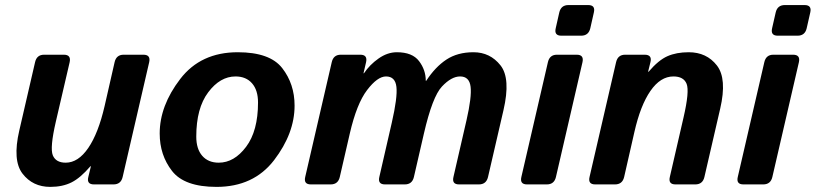

<svg xmlns="http://www.w3.org/2000/svg" viewBox="-20 -729 3224 759"><path d="M56.2 -212.9 118.7 -483.4Q125.5 -512.7 154.3 -512.7H232.4Q261.7 -512.7 255.4 -483.4L200.7 -248Q176.8 -144.5 188.7 -115.2Q200.7 -85.9 239.7 -85.9Q289.1 -85.9 328.9 -144Q368.7 -202.1 393.6 -310.1L433.1 -483.4Q439.9 -512.7 468.8 -512.7H546.9Q576.2 -512.7 569.8 -483.4L464.8 -29.3Q458 0 428.7 0H351.6Q321.8 0 329.1 -29.3L339.4 -71.8H337.4Q298.3 -25.9 262.9 -8.1Q227.5 9.8 178.7 9.8Q109.4 9.8 69.1 -42.5Q28.8 -94.7 56.2 -212.9Z M611.3 -201.2Q611.3 -311 692.4 -416.7Q773.4 -522.5 919.9 -522.5Q1046.9 -522.5 1095.7 -459.7Q1144.5 -397 1144.5 -311.5Q1144.5 -201.7 1063.5 -95.9Q982.4 9.8 835.9 9.8Q709 9.8 660.2 -53Q611.3 -115.7 611.3 -201.2ZM755.9 -189Q755.9 -140.1 779.5 -113Q803.2 -85.9 844.7 -85.9Q905.8 -85.9 952.9 -148.7Q1000 -211.4 1000 -323.7Q1000 -372.6 976.3 -399.7Q952.6 -426.8 911.1 -426.8Q850.1 -426.8 803 -364Q755.9 -301.3 755.9 -189Z M1209 0Q1179.7 0 1186.5 -29.3L1291.5 -483.4Q1298.3 -512.7 1327.1 -512.7H1404.3Q1433.6 -512.7 1427.2 -483.4L1417 -439.5H1418.9Q1441.4 -473.1 1476.6 -497.8Q1511.7 -522.5 1548.8 -522.5Q1609.9 -522.5 1636.5 -487.5Q1663.1 -452.6 1663.1 -409.7H1665Q1700.7 -464.4 1744.6 -493.4Q1788.6 -522.5 1851.6 -522.5Q1917.5 -522.5 1958.5 -470.7Q1999.5 -418.9 1970.2 -293L1909.2 -29.3Q1902.3 0 1873 0H1794.9Q1765.6 0 1772.5 -29.3L1824.2 -253.9Q1845.2 -345.7 1840.3 -386.2Q1835.4 -426.8 1798.8 -426.8Q1764.6 -426.8 1727.1 -387Q1689.5 -347.2 1655.8 -201.2L1616.2 -29.3Q1609.4 0 1580.1 0H1502Q1472.7 0 1479.5 -29.3L1528.8 -244.1Q1551.8 -344.2 1547.1 -385.5Q1542.5 -426.8 1505.9 -426.8Q1472.2 -426.8 1431.2 -373Q1390.1 -319.3 1362.8 -201.2L1323.2 -29.3Q1316.4 0 1287.1 0Z M2063.5 0Q2034.2 0 2041 -29.3L2146 -483.4Q2152.8 -512.7 2181.6 -512.7H2259.8Q2289.1 -512.7 2282.7 -483.4L2177.7 -29.3Q2170.9 0 2141.6 0ZM2199.2 -587.9Q2169.9 -587.9 2176.8 -617.2L2190.9 -679.7Q2197.8 -709 2227.1 -709H2305.2Q2334.5 -709 2327.6 -679.7L2313.5 -617.2Q2306.6 -587.9 2277.3 -587.9Z M2333 0Q2303.7 0 2310.5 -29.3L2415.5 -483.4Q2422.4 -512.7 2451.2 -512.7H2528.3Q2558.6 -512.7 2551.3 -483.4L2542 -445.3H2543.9Q2583 -491.2 2618.4 -506.8Q2653.8 -522.5 2702.6 -522.5Q2773.4 -522.5 2814 -470.2Q2854.5 -418 2827.1 -299.8L2764.6 -29.3Q2757.8 0 2728.5 0H2650.4Q2621.1 0 2627.9 -29.3L2682.1 -264.6Q2706.1 -368.2 2694.3 -397.5Q2682.6 -426.8 2642.1 -426.8Q2590.8 -426.8 2551.3 -369.6Q2511.7 -312.5 2487.8 -207L2447.3 -29.3Q2440.4 0 2411.1 0Z M2918.9 0Q2889.6 0 2896.5 -29.3L3001.5 -483.4Q3008.3 -512.7 3037.1 -512.7H3115.2Q3144.5 -512.7 3138.2 -483.4L3033.2 -29.3Q3026.4 0 2997.1 0ZM3054.7 -587.9Q3025.4 -587.9 3032.2 -617.2L3046.4 -679.7Q3053.2 -709 3082.5 -709H3160.6Q3189.9 -709 3183.1 -679.7L3168.9 -617.2Q3162.1 -587.9 3132.8 -587.9Z"/></svg>

Font: Istok
Style: Bold Italic
Weight: 700
Italic angle: -13°
Designer: Andrey V. Panov
Foundry: Andrey V. Panov
Version: Version 1.0.3